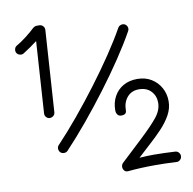

<svg xmlns="http://www.w3.org/2000/svg" viewBox="-102 -911 1216 1208"><g transform="rotate(-10 505.5 -307.5)"><path d="M190.9 -221.7Q177.7 -222.7 168.9 -232.7Q160.2 -242.7 161.1 -256.3L190.9 -713.4Q168.9 -696.8 146 -680.7Q123 -664.6 100.1 -650.4Q88.4 -643.6 75 -647.2Q61.5 -650.9 55.2 -661.6Q48.8 -672.9 52 -686.5Q55.2 -700.2 66.9 -706.5Q98.6 -725.1 129.9 -749.3Q161.1 -773.4 188 -798.8Q191.4 -801.8 198 -804.7Q204.6 -807.6 210.4 -807.6H227.5Q241.7 -807.6 251.5 -797.1Q261.2 -786.6 260.3 -772.9L226.1 -252Q225.1 -238.3 214.6 -229.7Q204.1 -221.2 190.9 -221.7ZM219.2 2Q210 -7.3 209.2 -21Q208.5 -34.7 217.8 -44.4Q283.2 -113.3 353.5 -198Q423.8 -282.7 491.5 -372.6Q559.1 -462.4 616.9 -548.3Q674.8 -634.3 714.8 -706.1Q721.7 -717.8 734.9 -721.4Q748 -725.1 759.3 -719.2Q770.5 -712.9 774.7 -700Q778.8 -687 772 -674.8Q730.5 -600.1 671.6 -512.2Q612.8 -424.3 544.2 -333.3Q475.6 -242.2 404.3 -156.2Q333 -70.3 266.1 0.5Q256.8 10.3 242.9 10.5Q229 10.7 219.2 2ZM879.9 -198.7Q879.9 -242.2 851.8 -272.2Q823.7 -302.2 774.4 -302.2Q727.1 -302.2 699.2 -269.3Q671.4 -236.3 671.4 -186.5Q671.4 -171.4 662.4 -165Q653.3 -158.7 638.7 -158.7Q622.6 -158.7 614 -169.7Q605.5 -180.7 605.5 -197.8Q605.5 -247.1 626.5 -285.6Q647.5 -324.2 685.5 -346.2Q723.6 -368.2 774.9 -368.2Q827.1 -368.2 865.5 -344.5Q903.8 -320.8 925 -282Q946.3 -243.2 946.3 -196.8Q946.3 -150.9 923.1 -108.9Q899.9 -66.9 861.8 -26.6Q823.7 13.7 778.3 54.2L704.1 122.6Q727.5 120.6 750.5 119.9Q773.4 119.1 796.9 119.1Q829.6 119.1 863.5 120.4Q897.5 121.6 931.6 123.5Q944.8 124 953.9 133.8Q962.9 143.6 962.9 156.7Q962.9 170.4 952.9 180.2Q942.9 189.9 929.7 189.5Q891.1 187 856.7 186.3Q822.3 185.5 790.5 185.5Q701.2 185.5 619.6 193.4Q604 194.8 595.2 184.6Q586.4 174.3 586.4 160.4Q586.4 146.5 596.7 136.2L735.8 5.9Q808.6 -62.5 844.2 -106.9Q879.9 -151.4 879.9 -198.7Z"/></g></svg>

Font: Mikhak Medium
Style: Regular
Weight: 500
Designer: Amin Abedi
Version: Version 3.3